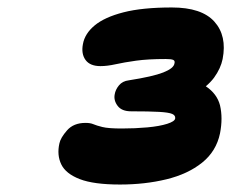

<svg xmlns="http://www.w3.org/2000/svg" viewBox="-20 -882 619 514"><path d="M301 -388Q231 -388 193.5 -402.5Q156 -417 144 -442Q132 -467 139 -498Q142 -513 159.5 -533Q177 -553 209 -553Q222 -553 230 -549.5Q238 -546 254 -542Q270 -538 306 -538Q342 -538 374.5 -541Q407 -544 427.5 -550.5Q448 -557 449 -565Q450 -573 441 -577Q432 -581 406 -582.5Q380 -584 331 -584Q306 -584 295 -598.5Q284 -613 287 -629Q289 -642 298.5 -653.5Q308 -665 325 -667Q389 -677 417 -688Q445 -699 447 -712Q449 -719 444 -721.5Q439 -724 424 -724Q376 -724 344 -719.5Q312 -715 289.5 -710Q267 -705 249 -705Q221 -705 209 -721.5Q197 -738 202 -764Q207 -792 233.5 -814Q260 -836 310.5 -849Q361 -862 440 -862Q520 -862 554 -824Q588 -786 576 -724Q571 -699 553 -674Q544 -662 531 -651Q561 -631 569 -600Q577 -566 569 -525Q559 -477 521 -446.5Q483 -416 425.5 -402Q368 -388 301 -388Z"/></svg>

Font: Shantell Sans Light ExtraBold
Style: Italic
Weight: 800
Italic angle: -11°
Version: Version 1.008;[ac192a2d6]